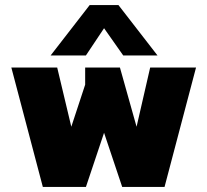

<svg xmlns="http://www.w3.org/2000/svg" viewBox="-20 -742 823 762"><path d="M181 -522 336 -722H450L605 -522H469L393 -630L321 -522ZM150 0 25 -474H207L263 -239L318 -406V-474H456L522 -239L576 -474H758L633 0H465L393 -215L321 0Z"/></svg>

Font: Kanit
Style: Bold
Weight: 700
Designer: Katatrad Team
Foundry: CadsonDemak
Version: Version 2.000; ttfautohint (v1.8.3)